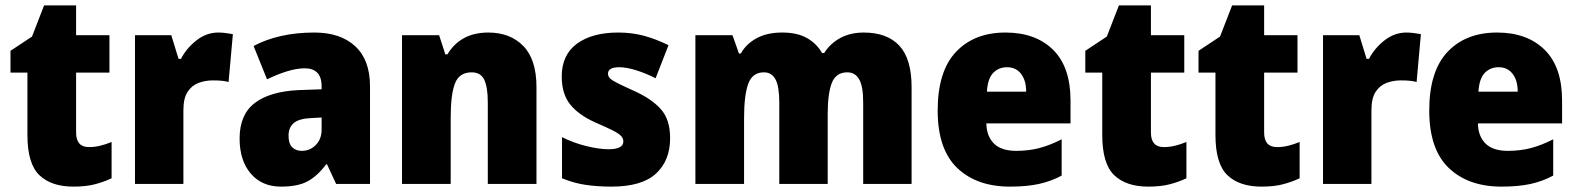

<svg xmlns="http://www.w3.org/2000/svg" viewBox="-20 -684 5865 714"><path d="M311 -137Q332 -137 352.5 -142Q373 -147 395 -156V-21Q365 -7 332 1.5Q299 10 253 10Q171 10 126.5 -32.5Q82 -75 82 -182V-414H19V-495L99 -548L144 -664H263V-553H387V-414H263V-191Q263 -137 311 -137Z M792 -563Q806 -563 820.5 -561Q835 -559 846 -557L830 -379Q820 -382 806.5 -383.5Q793 -385 771 -385Q744 -385 719 -376Q694 -367 678 -343Q662 -319 662 -274V0H482V-553H617L644 -465H653Q672 -503 709.5 -533Q747 -563 792 -563Z M1149 -563Q1246 -563 1301 -512Q1356 -461 1356 -363V0H1230L1196 -73H1193Q1161 -30 1124.5 -10Q1088 10 1025 10Q954 10 912.5 -38.5Q871 -87 871 -169Q871 -258 927.5 -301Q984 -344 1091 -349L1176 -352V-362Q1176 -398 1159.5 -414Q1143 -430 1114 -430Q1084 -430 1048 -419Q1012 -408 973 -389L923 -513Q968 -537 1024.5 -550Q1081 -563 1149 -563ZM1138 -245Q1092 -243 1072.5 -226.5Q1053 -210 1053 -179Q1053 -150 1066.5 -136.5Q1080 -123 1102 -123Q1133 -123 1154.5 -145Q1176 -167 1176 -202V-247Z M1796 -563Q1877 -563 1926 -513Q1975 -463 1975 -360V0H1794V-304Q1794 -359 1781 -387Q1768 -415 1734 -415Q1688 -415 1672 -374Q1656 -333 1656 -246V0H1475V-553H1613L1636 -482H1644Q1667 -521 1705 -542Q1743 -563 1796 -563Z M2472 -170Q2472 -87 2419.5 -38.5Q2367 10 2254 10Q2202 10 2158 3.5Q2114 -3 2070 -21V-174Q2114 -152 2161.5 -140.5Q2209 -129 2243 -129Q2298 -129 2298 -158Q2298 -169 2290 -178Q2282 -187 2259.5 -198.5Q2237 -210 2193 -229Q2131 -257 2100 -296Q2069 -335 2069 -400Q2069 -480 2125.5 -521.5Q2182 -563 2279 -563Q2330 -563 2374.5 -551Q2419 -539 2466 -516L2418 -393Q2383 -411 2346.5 -422.5Q2310 -434 2283 -434Q2241 -434 2241 -410Q2241 -400 2248.5 -392.5Q2256 -385 2277 -374.5Q2298 -364 2340 -345Q2404 -316 2438 -277.5Q2472 -239 2472 -170Z M3192 -563Q3279 -563 3324.5 -514Q3370 -465 3370 -360V0H3190V-303Q3190 -363 3175 -389Q3160 -415 3131 -415Q3089 -415 3073.5 -376Q3058 -337 3058 -260V0H2878V-303Q2878 -362 2864 -388.5Q2850 -415 2821 -415Q2778 -415 2762.5 -372.5Q2747 -330 2747 -244V0H2566V-553H2704L2728 -485H2735Q2754 -520 2793 -541.5Q2832 -563 2889 -563Q2945 -563 2981 -542.5Q3017 -522 3037 -487H3045Q3068 -523 3105.5 -543Q3143 -563 3192 -563Z M3719 -563Q3831 -563 3896 -499Q3961 -435 3961 -310V-225H3648Q3649 -177 3676.5 -150Q3704 -123 3759 -123Q3806 -123 3845.5 -133.5Q3885 -144 3928 -166V-31Q3889 -10 3844 0Q3799 10 3736 10Q3612 10 3539.5 -59.5Q3467 -129 3467 -273Q3467 -419 3535 -491Q3603 -563 3719 -563ZM3725 -434Q3694 -434 3673.5 -413Q3653 -392 3650 -343H3796Q3796 -385 3777 -409.5Q3758 -434 3725 -434Z M4308 -137Q4329 -137 4349.5 -142Q4370 -147 4392 -156V-21Q4362 -7 4329 1.5Q4296 10 4250 10Q4168 10 4123.5 -32.5Q4079 -75 4079 -182V-414H4016V-495L4096 -548L4141 -664H4260V-553H4384V-414H4260V-191Q4260 -137 4308 -137Z M4729 -137Q4750 -137 4770.5 -142Q4791 -147 4813 -156V-21Q4783 -7 4750 1.5Q4717 10 4671 10Q4589 10 4544.5 -32.5Q4500 -75 4500 -182V-414H4437V-495L4517 -548L4562 -664H4681V-553H4805V-414H4681V-191Q4681 -137 4729 -137Z M5210 -563Q5224 -563 5238.5 -561Q5253 -559 5264 -557L5248 -379Q5238 -382 5224.5 -383.5Q5211 -385 5189 -385Q5162 -385 5137 -376Q5112 -367 5096 -343Q5080 -319 5080 -274V0H4900V-553H5035L5062 -465H5071Q5090 -503 5127.5 -533Q5165 -563 5210 -563Z M5547 -563Q5659 -563 5724 -499Q5789 -435 5789 -310V-225H5476Q5477 -177 5504.5 -150Q5532 -123 5587 -123Q5634 -123 5673.5 -133.5Q5713 -144 5756 -166V-31Q5717 -10 5672 0Q5627 10 5564 10Q5440 10 5367.5 -59.5Q5295 -129 5295 -273Q5295 -419 5363 -491Q5431 -563 5547 -563ZM5553 -434Q5522 -434 5501.5 -413Q5481 -392 5478 -343H5624Q5624 -385 5605 -409.5Q5586 -434 5553 -434Z"/></svg>

Font: Noto Sans Malayalam SemiCondensed Black
Style: Regular
Weight: 900
Width: 4
Designer: Jelle Bosma - Monotype Design Team
Foundry: Monotype Imaging Inc.
Version: Version 2.104; ttfautohint (v1.8.4.7-5d5b)